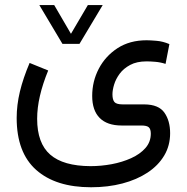

<svg xmlns="http://www.w3.org/2000/svg" viewBox="-20 -519 761 782"><path d="M234.4 -340.3H303.7L398.4 -498.5H337.9L269 -381.3L200.7 -498.5H140.1ZM176.3 -231.9 100.6 -262.7Q74.2 -200.7 61 -145.8Q47.9 -90.8 47.9 -38.6Q47.9 102.5 127.4 173.1Q207 243.7 351.1 243.7Q419.9 243.7 478.5 228.3Q537.1 212.9 580.8 184.1Q624.5 155.3 648.7 114.7Q672.9 74.2 672.9 23.4Q672.9 -26.9 649.7 -60.1Q626.5 -93.3 568.4 -93.8H480.5Q454.1 -93.8 446 -103.5Q438 -113.3 438 -134.8Q438 -151.9 444.8 -174.6Q451.7 -197.3 467.5 -218.8Q483.4 -240.2 510.3 -254.6Q537.1 -269 577.1 -269Q591.3 -269 612.3 -267.3Q633.3 -265.6 654.3 -258.8L669.9 -339.4Q643.6 -350.6 617.4 -352.8Q591.3 -355 577.1 -355Q508.3 -355 458.7 -322.8Q409.2 -290.5 382.3 -239Q355.5 -187.5 355.5 -128.4Q355.5 -69.3 386 -38.6Q416.5 -7.8 475.6 -7.8H555.7Q578.6 -7.8 586.4 -0.2Q594.2 7.3 594.2 25.4Q594.2 59.1 572.3 84Q550.3 108.9 514.2 125.2Q478 141.6 434.8 149.7Q391.6 157.7 348.6 157.7Q237.8 157.2 184.6 110.8Q131.3 64.5 131.3 -35.2Q131.3 -79.6 142.6 -128.4Q153.8 -177.2 176.3 -231.9Z"/></svg>

Font: Vazir Variable Regular
Style: Regular
Weight: 400
Designer: Saber Rastikerdar
Foundry: Saber Rastikerdar
Version: Version 30.1.0